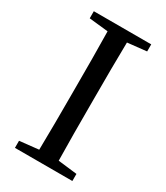

<svg xmlns="http://www.w3.org/2000/svg" viewBox="-183 -813 773 892"><g transform="rotate(30 203.0 -366.5)"><path d="M357 -695V-733H49V-695L151 -684C153 -588 153 -491 153 -393V-339C153 -241 153 -145 151 -49L49 -38V0H357V-38L255 -50C253 -146 253 -243 253 -339V-393C253 -491 253 -589 255 -684Z"/></g></svg>

Font: Noto Serif SC Medium
Style: Regular
Weight: 500
Designer: Ryoko NISHIZUKA 西塚涼子 (kana & ideographs); Frank Grießhammer (Latin, Greek & Cyrillic); Wenlong ZHANG 张文龙 (bopomofo); San
Foundry: Adobe Systems Incorporated
Version: Version 1.001;PS 1.001;hotconv 16.6.54;makeotf.lib2.5.65590